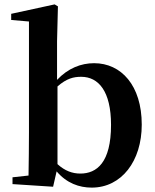

<svg xmlns="http://www.w3.org/2000/svg" viewBox="-20 -839 707 875"><path d="M242 -445C284 -482 316 -489 350 -489C429 -489 486 -423 486 -270C486 -98 421 -48 346 -48C310 -48 276 -60 242 -91ZM240 -651 244 -810 229 -819 31 -776V-748L112 -741V-235C112 -180 111 -97 110 -39L37 -31V0L222 12L238 -58C284 -4 341 16 398 16C534 16 626 -105 626 -271C626 -450 532 -551 409 -551C349 -551 290 -528 240 -475Z"/></svg>

Font: Source Han Serif
Style: Bold
Weight: 700
Designer: Ryoko NISHIZUKA 西塚涼子 (kana & ideographs); Frank Grießhammer (Latin, Greek & Cyrillic); Wenlong ZHANG 张文龙 (bopomofo); San
Foundry: Adobe Systems Incorporated
Version: Version 1.001;PS 1.001;hotconv 16.6.54;makeotf.lib2.5.65590